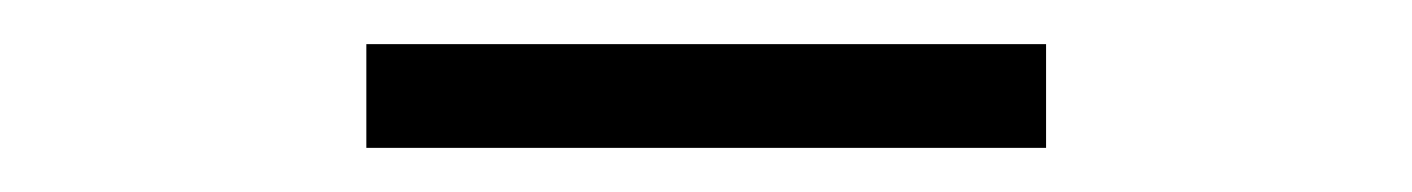

<svg xmlns="http://www.w3.org/2000/svg" viewBox="-20 -712 640 87"><path d="M146 -645V-692H454V-645Z"/></svg>

Font: Montserrat Alternates
Style: Regular
Weight: 400
Designer: Julieta Ulanovsky
Foundry: Julieta Ulanovsky
Version: Version 7.200;PS 007.200;hotconv 1.0.88;makeotf.lib2.5.64775